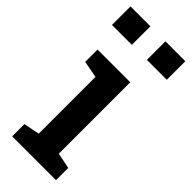

<svg xmlns="http://www.w3.org/2000/svg" viewBox="-254 -797 833 833"><g transform="rotate(45 162.0 -381.0)"><path d="M29.3 0V-75.2L102.5 -89.8V-438L24.9 -452.6V-528.3H225.6V-89.8L298.3 -75.2V0ZM208 -647.9V-761.7H330.1V-647.9ZM-6.3 -647.9V-761.7H115.7V-647.9Z"/></g></svg>

Font: Roboto Slab LO Medium
Style: Regular
Weight: 500
Designer: Google
Version: Version 2.000